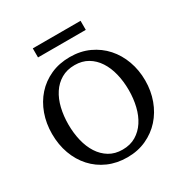

<svg xmlns="http://www.w3.org/2000/svg" viewBox="-194 -997 1118 1166"><g transform="rotate(-30 365.5 -414.5)"><path d="M576.2 -334Q576.2 -395 563 -449Q549.8 -502.9 523.4 -543.2Q497.1 -583.5 457.8 -606.7Q418.5 -629.9 366.2 -629.9Q312 -629.9 272 -606.4Q231.9 -583 205.6 -542.7Q179.2 -502.4 166.5 -449Q153.8 -395.5 153.8 -335.9Q153.8 -275.9 166.7 -221.9Q179.7 -168 205.8 -127.4Q231.9 -86.9 271.2 -63Q310.5 -39.1 363.8 -39.1Q418 -39.1 457.8 -63Q497.6 -86.9 523.9 -127.2Q550.3 -167.5 563.2 -220.9Q576.2 -274.4 576.2 -334ZM691.9 -335Q691.9 -262.2 668.5 -198.2Q645 -134.3 602.3 -86.7Q559.6 -39.1 499.5 -11.5Q439.5 16.1 366.2 16.1Q292.5 16.1 232.2 -10.5Q171.9 -37.1 128.9 -84.5Q85.9 -131.8 62.5 -196Q39.1 -260.3 39.1 -335.9Q39.1 -409.2 62 -473.1Q85 -537.1 127.4 -584.7Q169.9 -632.3 230.2 -659.7Q290.5 -687 365.2 -687Q439.5 -687 499.8 -659.2Q560.1 -631.3 602.8 -583.5Q645.5 -535.6 668.7 -471.7Q691.9 -407.7 691.9 -335ZM197.8 -781.2V-844.7H532.7V-781.2Z"/></g></svg>

Font: Charis SIL Viet
Style: Regular
Weight: 400
Foundry: SIL International
Version: Version 5.000